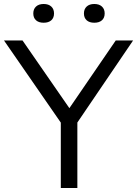

<svg xmlns="http://www.w3.org/2000/svg" viewBox="-35 -943 688 963"><path d="M632.5 -740 353 -328.5V0H270V-328L-15 -740H78L313 -400.5L545.5 -740ZM132 -875.5Q132 -897.5 145.8 -910.2Q159.5 -923 184 -923Q208.5 -923 222.2 -910.2Q236 -897.5 236 -875.5Q236 -853.5 222.2 -841.2Q208.5 -829 184 -829Q159.5 -829 145.8 -841.2Q132 -853.5 132 -875.5ZM386 -875.5Q386 -897.5 399.8 -910.2Q413.5 -923 438 -923Q462.5 -923 476.2 -910.2Q490 -897.5 490 -875.5Q490 -853.5 476.2 -841.2Q462.5 -829 438 -829Q413.5 -829 399.8 -841.2Q386 -853.5 386 -875.5Z"/></svg>

Font: Encode Sans Semi Expanded
Style: Regular
Weight: 400
Width: 6
Designer: Multiple Designers
Foundry: Impallari Type
Version: Version 2.000